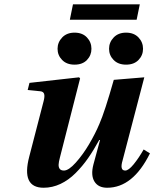

<svg xmlns="http://www.w3.org/2000/svg" viewBox="-20 -862 718 894"><path d="M305.2 -770 319.8 -841.8H630.9L616.2 -770ZM108.9 -442.9 117.2 -476.1 348.1 -502 353 -497.1 258.8 -127.9Q253.4 -107.9 252.9 -95.5Q252.4 -83 258.3 -75.4Q264.2 -67.9 277.8 -67.9Q299.8 -67.9 333 -105Q366.2 -142.1 395 -190.9Q423.8 -239.7 442.9 -285.2Q467.8 -341.8 509.8 -490.2L651.9 -502L550.8 -115.2Q536.6 -67.9 563 -67.9Q578.6 -67.9 602.3 -96.9Q626 -126 648.9 -166L678.2 -147.9Q599.1 12.2 479 12.2Q437.5 12.2 419.7 -16.8Q401.9 -45.9 415 -96.2L445.8 -210H441.9Q416 -162.6 390.1 -125.5Q364.3 -88.4 331.8 -55.9Q299.3 -23.4 261.5 -5.6Q223.6 12.2 183.1 12.2Q78.1 12.2 116.2 -132.8L183.1 -391.1Q189 -413.6 185.5 -424.6Q182.1 -435.5 168 -437ZM327.1 -710Q363.8 -710 384.8 -687.7Q405.8 -665.5 405.8 -634.8Q405.8 -604.5 385 -582.8Q364.3 -561 327.1 -561Q290.5 -561 269.3 -582.8Q248 -604.5 248 -634.8Q248 -665 269.5 -687.5Q291 -710 327.1 -710ZM566.9 -710Q603.5 -710 624.8 -687.7Q646 -665.5 646 -634.8Q646 -604.5 625 -582.8Q604 -561 566.9 -561Q530.3 -561 509 -582.8Q487.8 -604.5 487.8 -634.8Q487.8 -665 509.3 -687.5Q530.8 -710 566.9 -710Z"/></svg>

Font: Linguistics Pro
Style: Bold Italic
Weight: 700
Italic angle: -12°
Designer: Stefan Peev, Context Ltd
Foundry: Stefan Peev, Context Ltd
Version: Version 001.000